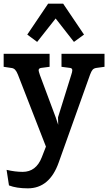

<svg xmlns="http://www.w3.org/2000/svg" viewBox="-31 -779 591 1049"><path d="M540 -485V-414L496 -408Q482 -406 475 -398Q468 -390 461 -371L290 108Q240 250 121 250Q59 250 18 234L5 149Q52 160 93 160Q166 160 197 81L220 22L67 -371Q60 -389 51.5 -398Q43 -407 29 -408L-11 -414V-485H240V-414L194 -408Q180 -406 180 -395Q180 -390 187 -369L274 -136L287 -97L286 -138L358 -369Q364 -387 364 -395Q364 -407 351 -408L305 -414V-485ZM373 -550 273 -678 172 -550 118 -590 232 -759H314L428 -590Z"/></svg>

Font: Enriqueta SemiBold
Style: Regular
Weight: 600
Designer: Viviana Monsalve, Gustavo Ibarra
Foundry: 72Puntos
Version: Version 2.000